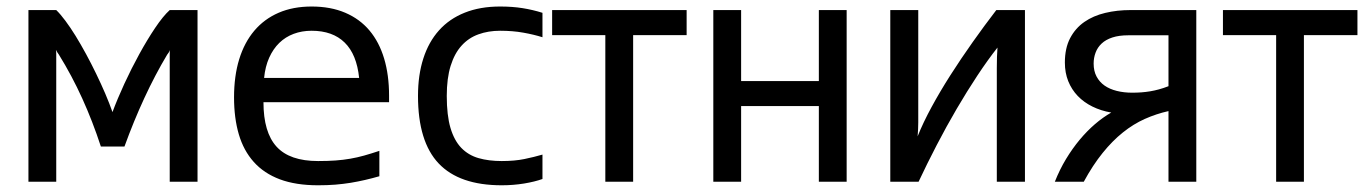

<svg xmlns="http://www.w3.org/2000/svg" viewBox="-20 -549 4135 580"><path d="M492.7 -383.8Q492.7 -387.7 492.9 -391.6Q493.2 -395.5 493.7 -397.9Q492.2 -394 489.5 -390.1Q486.8 -386.2 484.9 -383.8Q448.2 -322.3 416 -252.7Q383.8 -183.1 356 -106.4H284.7Q259.8 -182.6 228.5 -251.5Q197.3 -320.3 157.7 -384.3Q155.8 -386.7 153.3 -390.6Q150.9 -394.5 148.9 -398.4Q149.4 -396 149.7 -392.1Q149.9 -388.2 149.9 -384.3V0H65.9V-518.6H149.9Q162.6 -506.3 177.5 -486.3Q192.4 -466.3 208.3 -440.7Q224.1 -415 240 -385.7Q255.9 -356.4 270.5 -326.2Q285.2 -295.9 297.9 -266.4Q310.5 -236.8 319.8 -210.4Q334.5 -250 355.7 -296.1Q377 -342.3 400.9 -385.7Q424.8 -429.2 448.7 -464.8Q472.7 -500.5 492.7 -518.6H576.7V0H492.7Z M1126 -16.6Q1104 -10.3 1082.8 -5.4Q1061.5 -0.5 1039.3 3.2Q1017.1 6.8 992.9 8.8Q968.8 10.7 940.9 10.7Q873.5 10.7 825.4 -7.3Q777.3 -25.4 746.6 -59.8Q715.8 -94.2 701.4 -143.3Q687 -192.4 687 -254.9Q687 -319.3 702.6 -370.1Q718.3 -420.9 748.3 -456.3Q778.3 -491.7 821.8 -510.5Q865.2 -529.3 921.4 -529.3Q979 -529.3 1022.9 -510.5Q1066.9 -491.7 1096.2 -456.8Q1125.5 -421.9 1140.4 -372.1Q1155.3 -322.3 1155.3 -260.3V-240.2H775.9Q775.9 -149.4 815.4 -106Q855 -62.5 940.9 -62.5Q970.2 -62.5 993.7 -64.2Q1017.1 -65.9 1038.1 -69.6Q1059.1 -73.2 1080.1 -79.1Q1101.1 -85 1126 -93.3ZM1064.9 -313.5Q1057.6 -384.8 1021.2 -420.4Q984.9 -456.1 921.4 -456.1Q892.1 -456.1 867.2 -446.8Q842.3 -437.5 823.7 -419.4Q805.2 -401.4 793.2 -374.8Q781.2 -348.1 777.8 -313.5Z M1329.6 -259.3Q1329.6 -200.7 1340.8 -162.6Q1352.1 -124.5 1373.5 -102.3Q1395 -80.1 1425.8 -71.3Q1456.5 -62.5 1495.6 -62.5Q1534.7 -62.5 1564.2 -68.6Q1593.8 -74.7 1618.7 -82V-8.3Q1595.7 0 1563 5.4Q1530.3 10.7 1495.6 10.7Q1367.7 10.7 1305.2 -55.2Q1242.7 -121.1 1242.7 -259.3Q1242.7 -322.3 1258.8 -372.3Q1274.9 -422.4 1306.2 -457.3Q1337.4 -492.2 1383.8 -510.7Q1430.2 -529.3 1490.7 -529.3Q1527.8 -529.3 1558.6 -524.4Q1589.4 -519.5 1618.7 -510.3V-436.5Q1592.3 -444.8 1560.5 -450.4Q1528.8 -456.1 1490.7 -456.1Q1455.1 -456.1 1425.3 -445.3Q1395.5 -434.6 1374.3 -411.1Q1353 -387.7 1341.3 -350.1Q1329.6 -312.5 1329.6 -259.3Z M1808.6 0V-442.9H1647.9V-518.6H2054.2V-442.9H1892.6V0Z M2134.8 0V-518.6H2218.8V-304.2H2453.6V-518.6H2537.6V0H2453.6V-228.5H2218.8V0Z M2753.9 -518.6V-179.2Q2753.9 -169.4 2753.4 -158.9Q2752.9 -148.4 2752 -137.2Q2768.6 -178.7 2794.2 -225.8Q2819.8 -272.9 2851.3 -322.3Q2882.8 -371.6 2918.2 -421.6Q2953.6 -471.7 2989.7 -518.6H3076.2V0H2991.2V-343.8Q2991.2 -363.8 2991.7 -377.4Q2992.2 -391.1 2993.2 -405.3Q2963.9 -368.2 2932.4 -320.6Q2900.9 -272.9 2869.9 -220Q2838.9 -167 2809.6 -110.6Q2780.3 -54.2 2754.9 0H2669.4V-518.6Z M3253.9 0H3166.5Q3181.2 -37.1 3200.4 -68.8Q3219.7 -100.6 3241.7 -127Q3263.7 -153.3 3287.8 -174.1Q3312 -194.8 3336.9 -209Q3305.7 -214.4 3280 -227.1Q3254.4 -239.7 3235.8 -259Q3217.3 -278.3 3207 -303.7Q3196.8 -329.1 3196.8 -359.9Q3196.8 -403.3 3212.6 -433.6Q3228.5 -463.9 3255.6 -482.7Q3282.7 -501.5 3318.6 -510Q3354.5 -518.6 3395 -518.6H3593.8V0H3509.8V-213.4Q3472.7 -205.1 3438.2 -189.7Q3403.8 -174.3 3372.1 -148.9Q3340.3 -123.5 3310.8 -86.9Q3281.2 -50.3 3253.9 0ZM3509.8 -442.4H3388.7Q3360.4 -442.4 3340.3 -435.8Q3320.3 -429.2 3307.9 -417.5Q3295.4 -405.8 3289.6 -390.1Q3283.7 -374.5 3283.7 -356.9Q3283.7 -334.5 3292.5 -317.9Q3301.3 -301.3 3316.7 -290.5Q3332 -279.8 3353.5 -274.4Q3375 -269 3399.9 -269Q3414.6 -269 3428 -270Q3441.4 -271 3454.6 -273.2Q3467.8 -275.4 3481.2 -279.1Q3494.6 -282.7 3509.8 -288.6Z M3835 0V-442.9H3674.3V-518.6H4080.6V-442.9H3918.9V0Z"/></svg>

Font: Arian AMU
Style: Regular
Weight: 400
Designer: Ruben Hakobyan (Tarumian)
Foundry: Ruben Hakobyan (Tarumian)
Version: Version 4.003